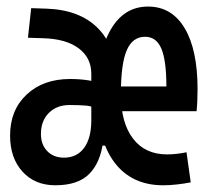

<svg xmlns="http://www.w3.org/2000/svg" viewBox="-20 -547 626 577"><path d="M146 9.8Q85 9.8 47.6 -31.2Q10.3 -72.3 10.3 -139.6Q10.3 -216.3 60.1 -262.9Q109.9 -309.6 190.9 -309.6Q222.7 -309.6 249.5 -304.9Q276.4 -300.3 294.4 -292L272.9 -216.8Q260.3 -228 238.3 -229.7Q216.3 -231.4 189 -231.4Q150.4 -231.4 126.7 -207.5Q103 -183.6 103 -144.5Q103 -112.3 122.1 -92.8Q141.1 -73.2 172.4 -73.2Q211.4 -73.2 232.9 -102.8Q254.4 -132.3 254.4 -185.5V-271.5L328.6 -109.4H248.5L289.6 -120.1Q281.7 -58.1 248 -24.2Q214.4 9.8 146 9.8ZM254.4 -151.4V-191.4V-325.2Q254.4 -373.5 216.3 -401.9Q178.2 -430.2 109.9 -432.1L64 -433.6L73.7 -522.5L119.6 -521Q219.2 -517.6 273.9 -462.6Q328.6 -407.7 328.6 -309.6V-151.4ZM470.2 9.8Q376 9.8 324 -58.8Q272 -127.4 272 -259.8Q272 -387.2 312.3 -457.3Q352.5 -527.3 424.8 -527.3Q496.1 -527.3 534.9 -462.4Q573.7 -397.5 573.7 -279.3Q573.7 -262.7 573 -245.1Q572.3 -227.5 570.8 -212.9H334.5V-287.1H480Q480 -365.7 464.8 -401.1Q449.7 -436.5 416 -436.5Q378.4 -436.5 360.8 -395.8Q343.3 -355 343.3 -264.6Q343.3 -178.2 379.6 -130.6Q416 -83 481.9 -83Q509.8 -83 540.5 -89.4L553.2 1Q533.7 4.9 512 7.3Q490.2 9.8 470.2 9.8Z"/></svg>

Font: Cascadia Mono
Style: Regular
Weight: 400
Monospace: yes
Designer: Aaron Bell
Foundry: Saja Typeworks
Version: Version 2404.023